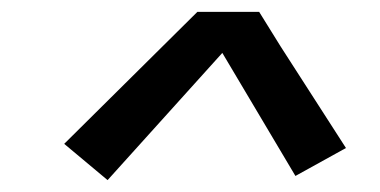

<svg xmlns="http://www.w3.org/2000/svg" viewBox="-20 -747 640 323"><path d="M161 -444 88 -505 312 -727H416L452 -669L562 -498L477 -451L354 -658Z"/></svg>

Font: Iosevka HT Medium Extended
Style: Italic
Weight: 500
Width: 7
Italic angle: -9°
Monospace: yes
Designer: Belleve Invis
Foundry: Belleve Invis
Version: Version 32.3.0; ttfautohint (v1.8.4)